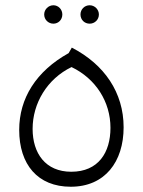

<svg xmlns="http://www.w3.org/2000/svg" viewBox="-20 -697 543 730"><path d="M183 -607C202 -607 217 -622 217 -642C217 -661 202 -677 183 -677C164 -677 148 -661 148 -642C148 -622 164 -607 183 -607ZM321 -607C340 -607 356 -622 356 -642C356 -661 340 -677 321 -677C301 -677 286 -661 286 -642C286 -622 301 -607 321 -607ZM249 13C379 13 450 -82 450 -213C450 -345 377 -452 253 -516L241 -495C117 -426 53 -323 53 -203C53 -72 123 13 249 13ZM251 -44C153 -44 104 -114 104 -207C104 -304 159 -397 252 -442C344 -398 400 -310 400 -211C400 -117 354 -44 251 -44Z"/></svg>

Font: FiraGO Light
Style: Regular
Weight: 300
Designer: bBox Type
Foundry: bBox Type GmbH
Version: Version 1.001;PS 001.001;hotconv 1.0.88;makeotf.lib2.5.64775